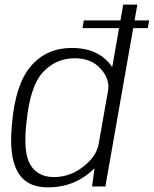

<svg xmlns="http://www.w3.org/2000/svg" viewBox="-20 -805 664 829"><path d="M336 -683.5H618L624 -717H342ZM377.5 0H435L573 -785H512L390.5 -95.5ZM186.5 4Q278.5 4 347.5 -44.5Q416.5 -93 425.5 -141.5L406 -183.5Q397 -130.5 339.8 -85.5Q282.5 -40.5 212.5 -40.5Q143.5 -40.5 111.2 -93.5Q79 -146.5 94.5 -277.5Q109.5 -433 165.5 -493.2Q221.5 -553.5 303 -553.5Q373.5 -553.5 414.5 -508.5Q455.5 -463.5 446.5 -410.5L479 -452.5Q488 -501 434.8 -549.5Q381.5 -598 290 -598Q181 -598 113.8 -520Q46.5 -442 32 -272Q17.5 -133 55.5 -64.5Q93.5 4 186.5 4Z"/></svg>

Font: Anybody UltraCondensed Thin Light
Style: Italic
Weight: 300
Italic angle: -10°
Version: Version 1.111